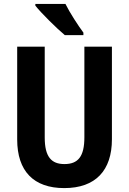

<svg xmlns="http://www.w3.org/2000/svg" viewBox="-20 -953 660 983"><path d="M315 -933H161V-924C190 -887 272 -806 312 -773H407V-786C382 -819 336 -890 315 -933ZM553 -240V-714H412V-250C412 -152 380 -113 310 -113C243 -113 209 -150 209 -249V-714H68V-239C68 -77 152 10 309 10C470 10 553 -81 553 -240Z"/></svg>

Font: Noto Sans Myanmar Condensed
Style: Bold
Weight: 700
Width: 3
Designer: Monotype Design Team
Foundry: Monotype Imaging Inc.
Version: Version 2.107